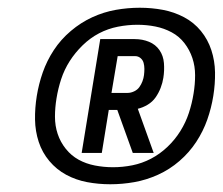

<svg xmlns="http://www.w3.org/2000/svg" viewBox="-20 -909 576 496"><path d="M265 -433Q234 -433 205 -438.5Q176 -444 151 -457.5Q126 -471 107.5 -493Q89 -515 80 -542.5Q71 -570 70.5 -600Q70 -630 75 -661Q80 -692 90.5 -722Q101 -752 119 -779.5Q137 -807 163 -829Q189 -851 218.5 -864.5Q248 -878 279 -883.5Q310 -889 341 -889Q372 -889 401 -883.5Q430 -878 455.5 -864.5Q481 -851 499 -829Q517 -807 526 -779.5Q535 -752 535.5 -722Q536 -692 531 -661Q526 -630 515.5 -600Q505 -570 487 -542.5Q469 -515 443.5 -493Q418 -471 388 -457.5Q358 -444 327 -438.5Q296 -433 265 -433ZM272 -477Q297 -477 322 -482Q347 -487 370 -499Q393 -511 412.5 -529.5Q432 -548 446 -570.5Q460 -593 468 -617.5Q476 -642 480 -667Q484 -691 484 -714.5Q484 -738 477 -759Q470 -780 456.5 -797.5Q443 -815 423.5 -825.5Q404 -836 381.5 -840.5Q359 -845 335 -845Q310 -845 284.5 -840Q259 -835 236 -823Q213 -811 193.5 -792Q174 -773 160 -751Q146 -729 138 -704.5Q130 -680 126 -655Q122 -631 122 -607.5Q122 -584 129 -563Q136 -542 150 -524.5Q164 -507 183 -496.5Q202 -486 225 -481.5Q248 -477 272 -477ZM323 -514 283 -625H261L243 -514H191L239 -808H328Q348 -808 365 -801Q382 -794 392 -779.5Q402 -765 403.5 -746Q405 -727 402 -708Q400 -695 395 -682Q390 -669 382 -657.5Q374 -646 361.5 -638.5Q349 -631 336 -628L377 -514ZM268 -669H310Q318 -669 326.5 -673Q335 -677 340 -684Q345 -691 348 -699Q351 -707 352 -715Q353 -723 353 -731Q353 -739 351 -746.5Q349 -754 343 -759Q337 -764 329 -764H284Z"/></svg>

Font: Iosevka Custom
Style: Bold Italic
Weight: 700
Italic angle: -9°
Designer: Belleve Invis
Foundry: Belleve Invis
Version: Version 30.3.1; ttfautohint (v1.8.3)